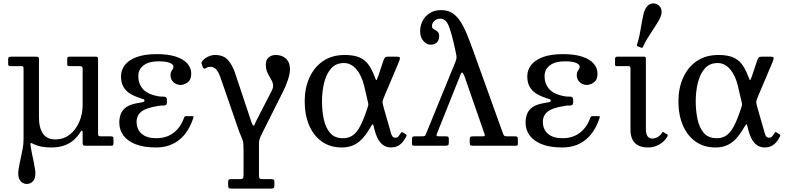

<svg xmlns="http://www.w3.org/2000/svg" viewBox="-20 -851 4600 1121"><path d="M117.5 -38Q117.5 -10 112.2 18.5Q107 47 100 77.8Q93 108.5 87.5 144Q87 149 86.8 153.2Q86.5 157.5 86.5 162Q86.5 191 100.8 207Q115 223 136.5 223Q158.5 223 172.5 207Q186.5 191 186.5 162Q186.5 157.5 186.5 153.2Q186.5 149 185.5 144Q181.5 117.5 176.8 94Q172 70.5 167.2 48.8Q162.5 27 159.5 6Q156.5 -14 159.2 -15.8Q162 -17.5 181.5 -7.5Q199.5 1 223.8 5.5Q248 10 279.5 10Q323 10 355.5 -1.8Q388 -13.5 411.2 -34.2Q434.5 -55 450.5 -81.5Q456 -90.5 459.2 -87.5Q462.5 -84.5 462.5 -79.5V-19Q462.5 -7.5 465.5 -3.8Q468.5 0 479.5 0H628.5Q638.5 0 640.5 -3.5Q642.5 -7 642.5 -17V-43Q642.5 -51 637.5 -53Q632.5 -55 625.5 -55H569.5Q558 -55 555.2 -58Q552.5 -61 552.5 -72V-505Q552.5 -513.5 550.5 -516.8Q548.5 -520 540.5 -520H384.5Q377 -520 374.8 -517Q372.5 -514 372.5 -506V-474.5Q372.5 -468 376.2 -466.5Q380 -465 386.5 -465H441.5Q452.5 -465 457.5 -462.5Q462.5 -460 462.5 -448V-237Q462.5 -185.5 443 -139.8Q423.5 -94 387.5 -65.5Q351.5 -37 302.5 -37Q253 -37 230.2 -71.8Q207.5 -106.5 207.5 -162V-504.5Q207.5 -515.5 203.8 -517.8Q200 -520 188.5 -520H45.5Q34.5 -520 31 -516.8Q27.5 -513.5 27.5 -502V-479Q27.5 -469 31.5 -467Q35.5 -465 45.5 -465H104.5Q113.5 -465 115.5 -461.5Q117.5 -458 117.5 -448.5Z M892.5 -44Q837 -44 807.2 -70Q777.5 -96 777.5 -140Q777.5 -175.5 804.5 -198.5Q831.5 -221.5 909.5 -233.5Q921 -235.5 931.2 -234.8Q941.5 -234 948 -237.8Q954.5 -241.5 954.5 -256V-265Q954.5 -280 948 -283.8Q941.5 -287.5 931.2 -287Q921 -286.5 909.5 -288Q841.5 -299.5 814.5 -331Q787.5 -362.5 787.5 -406Q787.5 -446.5 818.8 -469.8Q850 -493 905.5 -493L895.5 -535Q822.5 -535 776.2 -517.2Q730 -499.5 708.2 -470.2Q686.5 -441 686.5 -406Q686.5 -372 698.2 -348.8Q710 -325.5 731 -310.2Q752 -295 780.5 -284.5Q810 -273.5 816.8 -272.2Q823.5 -271 823.5 -262.5Q823.5 -256.5 811.8 -254Q800 -251.5 783.5 -249Q739 -241.5 716 -224.5Q693 -207.5 684.8 -184.2Q676.5 -161 676.5 -135Q676.5 -92.5 700.8 -59.8Q725 -27 772.5 -8.5Q820 10 890.5 10ZM1096.5 -421Q1096.5 -454.5 1073.8 -480.2Q1051 -506 1006.2 -520.5Q961.5 -535 895.5 -535L905.5 -493Q950 -493 971.2 -484Q992.5 -475 992.5 -462Q992.5 -453 988.2 -447Q984 -441 979.8 -433.5Q975.5 -426 975.5 -413Q975.5 -394.5 984.2 -381.5Q993 -368.5 1006 -361.8Q1019 -355 1032.5 -355Q1054.5 -355 1075.5 -370Q1096.5 -385 1096.5 -421ZM892.5 -44 890.5 10Q934.5 10 969.8 -2.8Q1005 -15.5 1031.8 -38.8Q1058.5 -62 1077.8 -94Q1097 -126 1109 -164Q1111 -169.5 1109.2 -171.2Q1107.5 -173 1099.5 -173H1068.5Q1061.5 -173 1059 -170.8Q1056.5 -168.5 1054.5 -163.5Q1035 -107.5 993.5 -75.8Q952 -44 892.5 -44Z M1520 195Q1504.5 195 1498.2 192.2Q1492 189.5 1492 174V24Q1492 -1.5 1492 -14.2Q1492 -27 1495.5 -38.5Q1499 -50 1510 -72L1631.5 -314Q1649.5 -349.5 1661.2 -385.5Q1673 -421.5 1673 -446.5Q1673 -486.5 1650 -508.2Q1627 -530 1590 -530Q1566 -530 1549 -516.2Q1532 -502.5 1532 -474Q1532 -447 1541.2 -427.5Q1550.5 -408 1560.5 -392Q1570.5 -376 1574 -359.2Q1577.5 -342.5 1566.5 -321L1480 -153Q1471.5 -136.5 1468.2 -127Q1465 -117.5 1461 -117.5Q1458 -117.5 1454 -124.5Q1450 -131.5 1445 -147L1352 -426Q1337 -470.5 1311.2 -500.2Q1285.5 -530 1235 -530Q1214 -530 1192 -519Q1170 -508 1158.5 -490Q1155.5 -485.5 1156.5 -481.2Q1157.5 -477 1159 -473L1165 -457Q1166.5 -453.5 1170.2 -451Q1174 -448.5 1178.5 -451.5Q1182.5 -454 1190 -457.5Q1197.5 -461 1208.5 -461Q1227.5 -461 1241.8 -446.2Q1256 -431.5 1267 -399L1377 -81Q1389 -53.5 1394.2 -39.5Q1399.5 -25.5 1400.8 -11Q1402 3.5 1402 33V168Q1402 185 1398.5 190Q1395 195 1378.5 195H1329.5Q1317.5 195 1314.8 198.8Q1312 202.5 1312 215V231Q1312 243 1315.5 246.5Q1319 250 1330.5 250H1560.5Q1573.5 250 1577.8 247.2Q1582 244.5 1582 232V208Q1582 200.5 1578.2 197.8Q1574.5 195 1566.5 195Z M1976 10Q2011 10 2039.2 -1.5Q2067.5 -13 2091.5 -37.2Q2115.5 -61.5 2138 -100Q2152.5 -124.5 2155.8 -125.5Q2159 -126.5 2163.5 -107L2166.5 -94Q2180 -41 2203.8 -15.5Q2227.5 10 2263.5 10Q2282 10 2297.5 3.5Q2313 -3 2326 -16.2Q2339 -29.5 2349 -49Q2354 -58 2354 -61.2Q2354 -64.5 2349.5 -67L2331.5 -78Q2328 -81 2324.5 -79Q2321 -77 2315 -67Q2308 -55.5 2302.5 -51.2Q2297 -47 2288.5 -47Q2276 -47 2269.8 -56.8Q2263.5 -66.5 2256.5 -96L2221.5 -218Q2216 -237.5 2214.2 -246.8Q2212.5 -256 2215 -264.8Q2217.5 -273.5 2224.5 -290L2304.5 -479Q2314 -500.5 2315.2 -510.2Q2316.5 -520 2298 -520H2243.5Q2232 -520 2227.8 -515.2Q2223.5 -510.5 2217.5 -494L2189 -408.5Q2183 -391.5 2180.2 -386Q2177.5 -380.5 2174.5 -386Q2171.5 -391.5 2165 -408.5Q2149.5 -450 2128.8 -477Q2108 -504 2075.8 -517Q2043.5 -530 1993 -530Q1917.5 -530 1865.2 -493.8Q1813 -457.5 1786 -396.2Q1759 -335 1759 -260Q1759 -180 1785 -119.2Q1811 -58.5 1859.5 -24.2Q1908 10 1976 10ZM1983 -44Q1933.5 -44 1907 -75.2Q1880.5 -106.5 1870.2 -156Q1860 -205.5 1860 -260Q1860 -317 1872.5 -368Q1885 -419 1913 -451Q1941 -483 1988 -483Q2030 -483 2061.2 -446Q2092.5 -409 2106.5 -348L2126 -264.5Q2129 -252 2130 -246.2Q2131 -240.5 2129.8 -235.2Q2128.5 -230 2125 -219.5L2121.5 -209Q2101.5 -149 2082 -112.8Q2062.5 -76.5 2039 -60.2Q2015.5 -44 1983 -44Z M2637 -565Q2643 -539 2644.8 -526.5Q2646.5 -514 2643.8 -504Q2641 -494 2633 -475L2470 -76Q2465.5 -64 2462.5 -59.5Q2459.5 -55 2442 -55H2401Q2390 -55 2387.8 -50.8Q2385.5 -46.5 2385.5 -35V-12Q2385.5 -4 2389 -2Q2392.5 0 2401 0H2580Q2592.5 0 2596.5 -3.5Q2600.5 -7 2600.5 -20V-37Q2600.5 -47 2597.8 -51Q2595 -55 2584 -55H2548Q2532 -55 2529.5 -58Q2527 -61 2531.5 -72L2659.5 -392Q2666.5 -409.5 2670 -418.5Q2673.5 -427.5 2677 -427.5Q2684.5 -427.5 2694.5 -398L2808.5 -70Q2812.5 -59 2809.8 -57Q2807 -55 2791 -55H2744Q2729.5 -55 2726 -51.2Q2722.5 -47.5 2722.5 -32.5V-20Q2722.5 -7.5 2725.8 -3.8Q2729 0 2741 0H2990Q2997 0 3000.2 -1.8Q3003.5 -3.5 3003.5 -10V-38Q3003.5 -48.5 3000.5 -51.8Q2997.5 -55 2986 -55H2943Q2928 -55 2924.5 -58Q2921 -61 2917 -71L2742.5 -556Q2723 -610.5 2705 -654Q2687 -697.5 2666.5 -728.2Q2646 -759 2619.5 -775.5Q2593 -792 2556 -792Q2517.5 -792 2490 -775Q2462.5 -758 2447.8 -729.8Q2433 -701.5 2433 -668Q2433 -633.5 2452 -611.8Q2471 -590 2494 -590Q2516.5 -590 2530.2 -603Q2544 -616 2544 -639Q2544 -655 2537.8 -662.8Q2531.5 -670.5 2523 -674.8Q2514.5 -679 2508.2 -683.8Q2502 -688.5 2502 -698Q2502 -715.5 2516 -728.8Q2530 -742 2551 -742Q2583.5 -742 2601 -697Q2618.5 -652 2637 -565Z M3264.5 -44Q3209 -44 3179.2 -70Q3149.5 -96 3149.5 -140Q3149.5 -175.5 3176.5 -198.5Q3203.5 -221.5 3281.5 -233.5Q3293 -235.5 3303.2 -234.8Q3313.5 -234 3320 -237.8Q3326.5 -241.5 3326.5 -256V-265Q3326.5 -280 3320 -283.8Q3313.5 -287.5 3303.2 -287Q3293 -286.5 3281.5 -288Q3213.5 -299.5 3186.5 -331Q3159.5 -362.5 3159.5 -406Q3159.5 -446.5 3190.8 -469.8Q3222 -493 3277.5 -493L3267.5 -535Q3194.5 -535 3148.2 -517.2Q3102 -499.5 3080.2 -470.2Q3058.5 -441 3058.5 -406Q3058.5 -372 3070.2 -348.8Q3082 -325.5 3103 -310.2Q3124 -295 3152.5 -284.5Q3182 -273.5 3188.8 -272.2Q3195.5 -271 3195.5 -262.5Q3195.5 -256.5 3183.8 -254Q3172 -251.5 3155.5 -249Q3111 -241.5 3088 -224.5Q3065 -207.5 3056.8 -184.2Q3048.5 -161 3048.5 -135Q3048.5 -92.5 3072.8 -59.8Q3097 -27 3144.5 -8.5Q3192 10 3262.5 10ZM3468.5 -421Q3468.5 -454.5 3445.8 -480.2Q3423 -506 3378.2 -520.5Q3333.5 -535 3267.5 -535L3277.5 -493Q3322 -493 3343.2 -484Q3364.5 -475 3364.5 -462Q3364.5 -453 3360.2 -447Q3356 -441 3351.8 -433.5Q3347.5 -426 3347.5 -413Q3347.5 -394.5 3356.2 -381.5Q3365 -368.5 3378 -361.8Q3391 -355 3404.5 -355Q3426.5 -355 3447.5 -370Q3468.5 -385 3468.5 -421ZM3264.5 -44 3262.5 10Q3306.5 10 3341.8 -2.8Q3377 -15.5 3403.8 -38.8Q3430.5 -62 3449.8 -94Q3469 -126 3481 -164Q3483 -169.5 3481.2 -171.2Q3479.5 -173 3471.5 -173H3440.5Q3433.5 -173 3431 -170.8Q3428.5 -168.5 3426.5 -163.5Q3407 -107.5 3365.5 -75.8Q3324 -44 3264.5 -44Z M3649 -465Q3661 -465 3661 -453V-94Q3661 -59.5 3672.5 -36.5Q3684 -13.5 3706.8 -1.8Q3729.5 10 3763 10Q3787 10 3809.2 1.8Q3831.5 -6.5 3849 -21Q3866.5 -35.5 3877 -55Q3879.5 -60 3878.8 -62.2Q3878 -64.5 3874 -67L3856 -78Q3852.5 -81 3850 -80.2Q3847.5 -79.5 3844.5 -74.5Q3834.5 -59 3819.5 -50.5Q3804.5 -42 3787 -42Q3770 -42 3760.5 -56Q3751 -70 3751 -96V-509.5Q3751 -520 3741.5 -520H3583Q3571 -520 3571 -507V-477Q3571 -469 3572.8 -467Q3574.5 -465 3581.5 -465ZM3829 -736Q3831.5 -740.5 3833.2 -744.5Q3835 -748.5 3836.5 -752.5Q3847.5 -779.5 3840 -799.5Q3832.5 -819.5 3812.5 -827.5Q3792 -835.5 3773.2 -826Q3754.5 -816.5 3743.5 -789Q3742 -785 3740.5 -781.2Q3739 -777.5 3738 -772Q3730 -737.5 3725 -707Q3720 -676.5 3714.5 -648.5Q3709 -620.5 3700 -594Q3698 -588.5 3698.8 -585.2Q3699.5 -582 3706 -579.5L3720 -574Q3725.5 -571.5 3728.8 -572Q3732 -572.5 3734.5 -578Q3745.5 -604 3760.8 -628.2Q3776 -652.5 3793.5 -678.8Q3811 -705 3829 -736Z M4158 10Q4193 10 4221.2 -1.5Q4249.5 -13 4273.5 -37.2Q4297.5 -61.5 4320 -100Q4334.5 -124.5 4337.8 -125.5Q4341 -126.5 4345.5 -107L4348.5 -94Q4362 -41 4385.8 -15.5Q4409.5 10 4445.5 10Q4464 10 4479.5 3.5Q4495 -3 4508 -16.2Q4521 -29.5 4531 -49Q4536 -58 4536 -61.2Q4536 -64.5 4531.5 -67L4513.5 -78Q4510 -81 4506.5 -79Q4503 -77 4497 -67Q4490 -55.5 4484.5 -51.2Q4479 -47 4470.5 -47Q4458 -47 4451.8 -56.8Q4445.5 -66.5 4438.5 -96L4403.5 -218Q4398 -237.5 4396.2 -246.8Q4394.5 -256 4397 -264.8Q4399.5 -273.5 4406.5 -290L4486.5 -479Q4496 -500.5 4497.2 -510.2Q4498.5 -520 4480 -520H4425.5Q4414 -520 4409.8 -515.2Q4405.5 -510.5 4399.5 -494L4371 -408.5Q4365 -391.5 4362.2 -386Q4359.5 -380.5 4356.5 -386Q4353.5 -391.5 4347 -408.5Q4331.5 -450 4310.8 -477Q4290 -504 4257.8 -517Q4225.5 -530 4175 -530Q4099.5 -530 4047.2 -493.8Q3995 -457.5 3968 -396.2Q3941 -335 3941 -260Q3941 -180 3967 -119.2Q3993 -58.5 4041.5 -24.2Q4090 10 4158 10ZM4165 -44Q4115.5 -44 4089 -75.2Q4062.5 -106.5 4052.2 -156Q4042 -205.5 4042 -260Q4042 -317 4054.5 -368Q4067 -419 4095 -451Q4123 -483 4170 -483Q4212 -483 4243.2 -446Q4274.5 -409 4288.5 -348L4308 -264.5Q4311 -252 4312 -246.2Q4313 -240.5 4311.8 -235.2Q4310.5 -230 4307 -219.5L4303.5 -209Q4283.5 -149 4264 -112.8Q4244.5 -76.5 4221 -60.2Q4197.5 -44 4165 -44Z"/></svg>

Font: Besley
Style: Regular
Weight: 400
Designer: Owen Earl
Foundry: indestructible type*
Version: Version 4.000